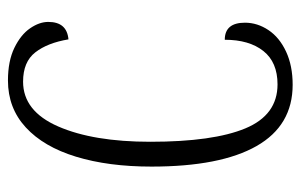

<svg xmlns="http://www.w3.org/2000/svg" viewBox="-160 -604 774 495"><g transform="rotate(90 227.5 -357.0)"><path d="M37 -94Q37 -142 82 -146Q91 -92 115.5 -60.5Q140 -29 191 -29Q267 -29 306.5 -119.5Q346 -210 346 -357Q346 -519 311.5 -602Q277 -685 198 -685Q141 -685 112 -648.5Q83 -612 83 -549Q39 -549 39 -601Q39 -633 58 -661.5Q77 -690 113.5 -707Q150 -724 199 -724Q304 -724 357 -631Q410 -538 410 -360Q410 -249 384.5 -165.5Q359 -82 309 -36Q259 10 188 10Q138 10 104 -6.5Q70 -23 53.5 -47Q37 -71 37 -94Z"/></g></svg>

Font: Noto Serif CondLight
Style: Regular
Weight: 300
Width: 3
Designer: Monotype Design Team
Foundry: Monotype Imaging Inc.
Version: Version 1.001